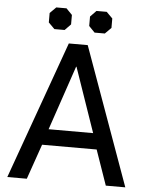

<svg xmlns="http://www.w3.org/2000/svg" viewBox="-59 -923 746 971"><g transform="rotate(5 314.5 -438.0)"><path d="M266 -700H362L614 0H515L453 -178H176L114 0H15ZM428 -259 315 -586H313L202 -259ZM156 -797V-845L187 -876H239L269 -845V-797L239 -766H187ZM361 -797V-845L391 -876H443L474 -845V-797L443 -766H391Z"/></g></svg>

Font: Chakra Petch Medium
Style: Regular
Weight: 500
Designer: Katatrad Aksorn Co.,Ltd.
Foundry: Cadson Demak Co.,Ltd.
Version: Version 1.000; ttfautohint (v1.6)